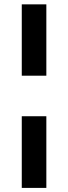

<svg xmlns="http://www.w3.org/2000/svg" viewBox="-20 -748 321 904"><path d="M198.2 -727.5V-391.6H82.5V-727.5ZM82.5 -200.7H198.2V136.7H82.5Z"/></svg>

Font: Inter Tight SemiBold
Style: Regular
Weight: 600
Designer: Rasmus Andersson
Foundry: rsms
Version: Version 3.004; ttfautohint (v1.8.4.7-5d5b)